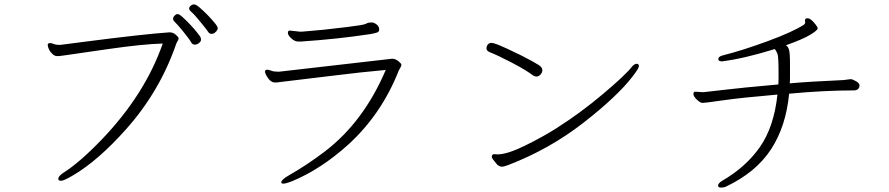

<svg xmlns="http://www.w3.org/2000/svg" viewBox="-20 -803 4040 873"><path d="M924 -734.5Q943 -715 956.5 -698.5Q970 -682 970 -674.5Q970 -667 961 -658Q952 -649 942 -649Q932 -649 926.5 -658Q921 -667 892 -702.5Q863 -738 851.5 -747.5Q840 -757 840 -764Q840 -771 847 -777Q854 -783 862.5 -783Q871 -783 888 -768.5Q905 -754 924 -734.5ZM866 -600Q856 -600 850 -609Q841 -626 812 -661Q783 -696 775 -703Q767 -710 767 -717.5Q767 -725 774 -732Q781 -739 788 -739Q795 -739 810.5 -725Q826 -711 844 -692Q862 -673 875.5 -656Q889 -639 891.5 -634Q894 -629 894 -622Q894 -615 885 -607.5Q876 -600 866 -600ZM255 -599Q306 -605 371 -614Q634 -648 751 -656Q767 -656 779.5 -645Q792 -634 792 -628.5Q792 -623 788 -617Q784 -611 781 -603Q706 -386 552 -214Q428 -75 316 -8Q271 19 258 19Q245 19 245 10Q245 -1 266 -16Q340 -62 442 -168Q639 -373 720 -605Q632 -603 469 -579.5Q306 -556 279 -552Q252 -548 249 -548H238Q229 -548 218.5 -557.5Q208 -567 202.5 -579Q197 -591 197 -598.5Q197 -606 205 -607H208Q216 -607 224.5 -603Q233 -599 247 -599Z M1664 -648Q1513 -625 1347 -614H1337Q1320 -614 1304.5 -628.5Q1289 -643 1289 -653.5Q1289 -664 1298 -664L1344 -659H1352Q1360 -660 1386.5 -662Q1413 -664 1448.5 -667.5Q1484 -671 1557.5 -680Q1631 -689 1641.5 -694Q1652 -699 1656.5 -700Q1661 -701 1670.5 -701Q1680 -701 1691.5 -692.5Q1703 -684 1704 -671.5Q1705 -659 1695.5 -655.5Q1686 -652 1664 -648ZM1249 -477 1763 -536Q1781 -536 1798 -519Q1805 -513 1805 -508Q1805 -503 1801 -496.5Q1797 -490 1793 -482Q1715 -284 1564 -146Q1440 -34 1308 21Q1302 23 1289.5 27.5Q1277 32 1268 32Q1259 32 1259 26Q1259 14 1294 -6Q1378 -54 1458 -115Q1634 -250 1734 -485Q1614 -474 1507 -460.5Q1400 -447 1332.5 -439.5Q1265 -432 1254 -430Q1243 -428 1238 -428H1230Q1209 -428 1192 -458Q1185 -470 1185 -477.5Q1185 -485 1193 -486H1195Q1203 -486 1213.5 -481.5Q1224 -477 1245 -477Z M2401 -462Q2369 -486 2304.5 -519.5Q2240 -553 2206 -566Q2192 -572 2192 -583Q2192 -594 2198.5 -601Q2205 -608 2214 -608Q2223 -608 2244 -600Q2272 -589 2352 -550Q2414 -518 2430 -507Q2446 -496 2446 -484.5Q2446 -473 2437.5 -464Q2429 -455 2420 -455Q2411 -455 2401 -462ZM2227 -102 2242 -101Q2286 -101 2367.5 -141Q2449 -181 2510 -220Q2619 -289 2721.5 -375.5Q2824 -462 2851 -497Q2864 -513 2874.5 -513Q2885 -513 2885 -502.5Q2885 -492 2856 -455Q2787 -365 2633 -245Q2479 -125 2292 -53Q2271 -45 2262 -45Q2253 -45 2241 -54Q2216 -83 2216 -89Q2216 -102 2227 -102Z M3636 -691Q3642 -697 3641 -701.5Q3640 -706 3640 -710Q3640 -720 3652 -720Q3664 -720 3681 -700.5Q3698 -681 3698 -673.5Q3698 -666 3665 -645.5Q3632 -625 3553 -597Q3562 -593 3567 -579Q3572 -565 3572 -512V-447Q3572 -435 3571 -424Q3658 -432 3816 -439L3846 -443H3851Q3857 -442 3872.5 -433.5Q3888 -425 3888 -414.5Q3888 -404 3881 -398Q3874 -392 3863 -392Q3729 -392 3568 -377Q3554 -229 3486 -124.5Q3418 -20 3282 45Q3272 50 3258.5 50Q3245 50 3245 40.5Q3245 31 3262 20Q3370 -42 3434.5 -133.5Q3499 -225 3515 -373Q3352 -359 3268.5 -347Q3185 -335 3174.5 -335Q3164 -335 3148.5 -350Q3133 -365 3133 -375Q3133 -385 3139 -386H3143L3173 -384H3180Q3185 -384 3267.5 -394Q3350 -404 3519 -419Q3520 -430 3520 -442V-464Q3520 -546 3515.5 -557.5Q3511 -569 3503 -580Q3361 -536 3263 -524Q3246 -524 3246 -534Q3246 -546 3266 -551Q3357 -574 3471 -616Q3585 -658 3636 -691Z"/></svg>

Font: LXGW WenKai Lite Light
Style: Regular
Weight: 300
Designer: LXGW / Fontworks Inc.
Foundry: LXGW / Fontworks Inc.
Version: Version 1.511; March 25, 2025